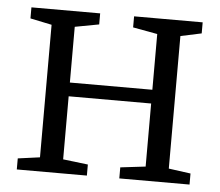

<svg xmlns="http://www.w3.org/2000/svg" viewBox="-44 -591 734 640"><g transform="rotate(5 323.0 -271.0)"><path d="M34.5 0V-37L108 -47V-490.5L36 -505.5V-542.5H266V-505.5L185.5 -490.5V-304H461.5V-490.5L379.5 -505.5V-542.5H609V-505.5L539 -490.5V-47L612.5 -37V0H377.5V-37L461.5 -47V-258H185.5V-47L269 -37V0Z"/></g></svg>

Font: Merriweather 48pt Light
Style: Regular
Weight: 300
Version: Version 2.100